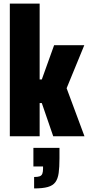

<svg xmlns="http://www.w3.org/2000/svg" viewBox="-20 -763 495 1075"><path d="M35 0V-743H202V-318H214L283 -510H452L353 -269L453 0H278L214 -186H202V0ZM171 292V228Q192 228 202.5 224Q213 220 217 209.5Q221 199 221 182V169H167V65H313V124Q313 173 308.5 205.5Q304 238 290 257Q276 276 247.5 284Q219 292 171 292Z"/></svg>

Font: Saira Condensed Black
Style: Regular
Weight: 900
Width: 3
Designer: Hector Gatti with collaboration of the Omnibus-Type team
Foundry: Omnibus-Type
Version: Version 1.101